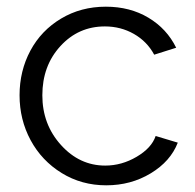

<svg xmlns="http://www.w3.org/2000/svg" viewBox="-20 -550 589 580"><path d="M300.8 9.8Q226.6 9.8 166.3 -27.3Q106 -64.5 72.5 -126.5Q39.1 -188.5 39.1 -262.2Q39.1 -335.9 71.8 -397Q104.5 -458 164.6 -493.9Q224.6 -529.8 299.8 -529.8Q372.6 -529.8 428.2 -496.6Q483.9 -463.4 512.2 -405.8L445.8 -384.8Q424.3 -424.8 384.5 -447.5Q344.7 -470.2 296.9 -470.2Q216.8 -470.2 162.4 -410.6Q107.9 -351.1 107.9 -262.2Q107.9 -174.3 164.1 -112.1Q220.2 -49.8 297.9 -49.8Q347.7 -49.8 392.8 -76.4Q438 -103 450.2 -139.2L517.1 -119.1Q495.1 -62.5 435.3 -26.4Q375.5 9.8 300.8 9.8Z"/></svg>

Font: Rawline
Style: Regular
Weight: 400
Designer: Matt McInerney, Pablo Impallari, Rodrigo Fuenzalida
Foundry: Matt McInerney, Pablo Impallari, Rodrigo Fuenzalida
Version: Version 4.020;PS 004.020;hotconv 1.0.88;makeotf.lib2.5.64775